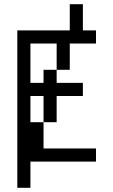

<svg xmlns="http://www.w3.org/2000/svg" viewBox="-20 -770 540 915"><path d="M437.5 0V-62.5H187.5Q187.5 -62.5 187.5 -187.5H125Q125 -187.5 125 -312.5H187.5Q187.5 -312.5 187.5 -187.5H250Q250 -187.5 250 -312.5H375V-375H250V-437.5H187.5V-375H125V-562.5H250Q250 -562.5 250 -437.5H312.5Q312.5 -437.5 312.5 -562.5H437.5V-625H375Q375 -625 375 -750H312.5Q312.5 -750 312.5 -625H62.5Q62.5 -625 62.5 125H125Q125 125 125 0Z"/></svg>

Font: Unifont
Style: Regular
Weight: 500
Version: Version 15.1.04